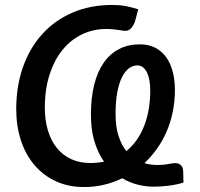

<svg xmlns="http://www.w3.org/2000/svg" viewBox="-20 -747 806 775"><path d="M446.5 -288Q446.5 -233.5 458.8 -197.2Q471 -161 490 -137Q537.5 -176 562 -239.2Q586.5 -302.5 586.5 -381Q586.5 -400 583.8 -418.5Q581 -437 574.8 -451.2Q568.5 -465.5 558.5 -474.2Q548.5 -483 534.5 -483Q516 -483 500 -471Q484 -459 472 -434.5Q460 -410 453.2 -373.5Q446.5 -337 446.5 -288ZM720.5 -10Q692.5 -1.5 661.2 2.5Q630 6.5 599 6.5Q569 6.5 536.5 -1.5Q504 -9.5 473.5 -27.5Q437.5 -10 398.8 -1Q360 8 319.5 8Q256 8 205.2 -15.5Q154.5 -39 119 -80.8Q83.5 -122.5 64.5 -180.2Q45.5 -238 45.5 -306.5Q45.5 -398.5 72.5 -475.5Q99.5 -552.5 149.8 -608.5Q200 -664.5 272 -695.8Q344 -727 433.5 -727Q448 -727 460.8 -726Q473.5 -725 486 -722.8Q498.5 -720.5 511 -717.2Q523.5 -714 538 -709.5L526.5 -666.5Q522.5 -649 511.5 -635.8Q500.5 -622.5 487.5 -622.5Q480.5 -622.5 473.2 -623.8Q466 -625 457 -626.2Q448 -627.5 436.2 -628.8Q424.5 -630 408.5 -630Q356 -630 310.8 -608.2Q265.5 -586.5 232.2 -545.5Q199 -504.5 180 -445.5Q161 -386.5 161 -312.5Q161 -260.5 173.8 -219Q186.5 -177.5 210.5 -148.5Q234.5 -119.5 268.5 -104.2Q302.5 -89 344.5 -89Q372.5 -89 400 -94.5Q376 -128.5 361.5 -175.2Q347 -222 347 -284.5Q347 -352.5 360.2 -405.2Q373.5 -458 399 -494.2Q424.5 -530.5 461 -549.2Q497.5 -568 544 -568Q581.5 -568 608.2 -553.5Q635 -539 652.2 -514Q669.5 -489 677.8 -455.5Q686 -422 686 -384Q686 -337.5 677.2 -295Q668.5 -252.5 652.2 -215.2Q636 -178 613.2 -146.2Q590.5 -114.5 563 -88.5Q577.5 -84 591 -82.5Q604.5 -81 615 -81Q641 -81 658.5 -84.8Q676 -88.5 689 -88.5Q702 -88.5 710.8 -79.5Q719.5 -70.5 719.5 -53Z"/></svg>

Font: Lato SemiBold
Style: Italic
Weight: 600
Italic angle: -7°
Designer: Lukasz Dziedzic with Adam Twardoch and Botio Nikoltchev
Foundry: tyPoland Lukasz Dziedzic
Version: Version 2.015; 2015-08-06; http://www.latofonts.com/